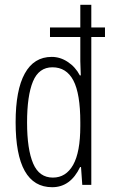

<svg xmlns="http://www.w3.org/2000/svg" viewBox="-20 -780 476 810"><path d="M203.1 -30.8Q258.3 -30.8 288.6 -84.5Q318.8 -138.2 318.8 -248V-264.2Q318.8 -384.8 289.6 -440.4Q260.3 -496.1 201.2 -496.1Q144 -496.1 119.1 -436.5Q94.2 -376.5 94.2 -263.2Q94.2 -149.9 120.1 -89.8Q145.5 -30.8 203.1 -30.8ZM200.2 9.8Q45.9 9.8 45.9 -264.2Q45.9 -399.9 84.5 -469.7Q123 -540 198.2 -540Q233.9 -540 265.6 -519Q297.9 -498 316.9 -461.9H320.8L318.8 -522V-624H190.9V-664.1H318.8V-759.8H365.2V-664.1H422.9V-624H365.2V0H327.1L321.8 -75.2H317.9Q277.3 9.8 200.2 9.8Z"/></svg>

Font: Germano
Style: Regular
Weight: 300
Width: 3
Foundry: Ascender Corporation
Version: Version 1.10; ttfautohint (v1.5)